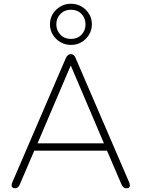

<svg xmlns="http://www.w3.org/2000/svg" viewBox="-20 -1000 756 1026"><path d="M62 6Q52 6 47 2Q42 -2 42 -9.5Q42 -17 46 -26L332 -690Q337 -701 344 -706Q351 -711 358 -711Q366 -711 373 -706Q380 -701 384 -690L670 -26Q674 -17 674 -9.5Q674 -2 670 2Q666 6 656 6Q646 6 639.5 0Q633 -6 629 -15L548 -204L575 -195H139L167 -204L86 -15Q82 -4 75 1Q68 6 62 6ZM357 -648 178 -228 156 -234H558L538 -228L359 -648ZM359 -760Q328 -760 302.5 -775Q277 -790 262 -815Q247 -840 247 -870Q247 -901 262 -925.5Q277 -950 302.5 -965Q328 -980 359 -980Q391 -980 416 -965Q441 -950 456 -925.5Q471 -901 471 -870Q471 -840 456 -815Q441 -790 416 -775Q391 -760 359 -760ZM359 -792Q394 -792 415.5 -814.5Q437 -837 437 -870Q437 -903 415.5 -925.5Q394 -948 359 -948Q325 -948 303 -925.5Q281 -903 281 -870Q281 -837 303 -814.5Q325 -792 359 -792Z"/></svg>

Font: Nunito ExtraLight ExtraLight
Style: Regular
Weight: 250
Version: Version 3.602